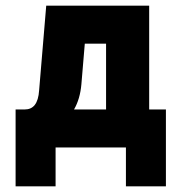

<svg xmlns="http://www.w3.org/2000/svg" viewBox="-20 -520 640 677"><path d="M67 -134H35V137H176V0H424V137H565V-134H506V-500H143L118 -202C115 -154 97 -134 67 -134ZM241 -134C255 -158 264 -188 267 -223L279 -366H354V-134Z"/></svg>

Font: LT Wave Mono Black
Style: Regular
Weight: 900
Designer: Daniel Lyons
Version: Version 2.5 (Glyphs App)